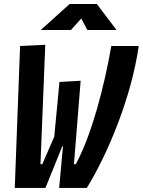

<svg xmlns="http://www.w3.org/2000/svg" viewBox="-20 -918 698 938"><path d="M269 0H404.3C508.8 -169.9 623 -447.3 657.7 -693.4H523.9C488.8 -493.2 428.2 -259.3 350.1 -115.7H341.3L374 -523.4L270.5 -517.6L245.1 -250.5L186.5 -115.7H177.7L201.2 -699.2L78.1 -693.4L52.2 0H202.1L284.2 -203.1H287.6ZM179.2 -771.5H326.7L377 -827.6L406.7 -771.5H549.3L453.1 -898.4H320.3Z"/></svg>

Font: Cascadia Code
Style: Bold Italic
Weight: 700
Italic angle: -10°
Monospace: yes
Designer: Aaron Bell
Foundry: Saja Typeworks
Version: Version 2404.023